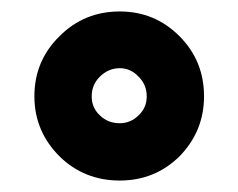

<svg xmlns="http://www.w3.org/2000/svg" viewBox="-20 -741 416 335"><path d="M189 -721Q127 -721 84 -678Q40 -635 40 -573Q40 -512 84 -468Q127 -426 189 -426Q250 -426 293 -468Q336 -512 336 -573Q336 -635 293 -678Q250 -721 189 -721ZM189 -622Q208 -622 222 -607Q236 -593 236 -573Q236 -553 222 -540Q208 -526 189 -526Q168 -526 154 -540Q140 -553 140 -573Q140 -593 154 -607Q169 -622 189 -622Z"/></svg>

Font: Unageo
Style: SemiBold
Weight: 600
Designer: Richard Sepsi
Foundry: Richard Sepsi
Version: Version 2.000